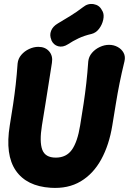

<svg xmlns="http://www.w3.org/2000/svg" viewBox="-20 -915 641 955"><path d="M170.8 -682Q205.4 -682 224.7 -659.3Q244 -636.6 238.2 -602Q229.2 -544 221.4 -495Q213.6 -446 205.9 -397.5Q198.2 -349 188.6 -291Q175.6 -210 190.2 -170.5Q204.8 -131 257.4 -131Q310 -131 337.8 -170.5Q365.6 -210 378.6 -291Q388.2 -349 395.9 -399.9Q403.6 -450.8 409.3 -501.5Q415 -552.2 419 -609.6Q421.6 -633.6 437.5 -652.1Q453.4 -670.6 476.4 -681.3Q499.4 -692 522.4 -692Q545.8 -692 565.4 -681.3Q585 -670.6 594.9 -652.1Q604.8 -633.6 599 -609.6Q585 -552.2 574.8 -501.5Q564.6 -450.8 556.4 -399.9Q548.2 -349 538.6 -291Q522.8 -193.8 483.5 -122.1Q444.2 -50.4 381.4 -12.9Q318.6 24.6 232 19Q112.4 11.4 58.6 -66.6Q4.8 -144.6 28.6 -291Q38.2 -349 45.4 -397.2Q52.6 -445.4 58.1 -493.8Q63.6 -542.2 67.6 -599.6Q70.2 -623.6 86 -642.1Q101.8 -660.6 124.8 -671.3Q147.8 -682 170.8 -682ZM318.4 -695Q292.8 -678.6 269.4 -684.9Q246 -691.2 235.2 -715.6V-717.6Q225.6 -739.8 234.1 -761.7Q242.6 -783.6 267.4 -798.2Q299.4 -817.2 330.5 -836.3Q361.6 -855.4 393.2 -879.6Q417.2 -899.2 445.7 -894.4Q474.2 -889.6 486.6 -864.8L490.2 -858.8Q498.8 -842 493.5 -817.1Q488.2 -792.2 472.8 -771.9Q457.4 -751.6 435.4 -746.2Q399 -737.8 370.5 -724.3Q342 -710.8 318.4 -695Z"/></svg>

Font: Winky Sans
Style: Italic
Weight: 400
Italic angle: -8.97852°
Designer: Simon Atzbach
Foundry: typofactur
Version: Version 1.205